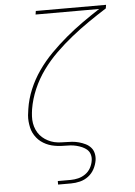

<svg xmlns="http://www.w3.org/2000/svg" viewBox="-61 -781 723 1032"><g transform="rotate(-5 300.0 -265.0)"><path d="M210 205V186H280Q300 186 320.5 181Q341 176 359 163.5Q377 151 387.5 132Q398 113 401 93Q404 76 399.5 60Q395 44 383.5 33.5Q372 23 357 16.5Q342 10 326 6Q310 2 293.5 1Q277 0 260 0Q243 0 226 -2Q209 -4 193.5 -8Q178 -12 163.5 -19Q149 -26 136.5 -35.5Q124 -45 114 -57.5Q104 -70 97 -84Q90 -98 86.5 -114Q83 -130 81.5 -146.5Q80 -163 81.5 -180Q83 -197 86 -214Q86 -214 86 -214Q86 -214 86 -214Q94 -267 115.5 -318.5Q137 -370 169.5 -416.5Q202 -463 242.5 -504Q283 -545 327 -582Q371 -619 417.5 -652Q464 -685 512 -716H169L172 -735H551L548 -716Q499 -685 451 -652Q403 -619 357.5 -582.5Q312 -546 270 -505Q228 -464 194 -417Q160 -370 137.5 -317.5Q115 -265 106 -211Q103 -192 102 -172.5Q101 -153 104 -135Q107 -117 114.5 -100Q122 -83 133.5 -69.5Q145 -56 160 -46Q175 -36 192 -29.5Q209 -23 228 -21Q247 -19 266.5 -19Q286 -19 305 -17.5Q324 -16 342 -11Q360 -6 376.5 2Q393 10 405 23.5Q417 37 421 55.5Q425 74 422 93Q418 117 406 139.5Q394 162 373.5 177.5Q353 193 328.5 199Q304 205 280 205Z"/></g></svg>

Font: Iosevka Slab Thin Extended
Style: Italic
Weight: 100
Width: 7
Italic angle: -9°
Monospace: yes
Designer: Belleve Invis
Foundry: Belleve Invis
Version: Version 11.1.0; ttfautohint (v1.8.3)